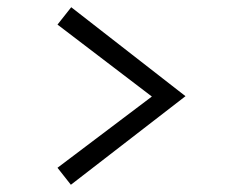

<svg xmlns="http://www.w3.org/2000/svg" viewBox="-20 -614 640 531"><path d="M177 -594 493 -348 176 -103 139 -150 400 -347 139 -546Z"/></svg>

Font: Red Hat Text VF
Style: Regular
Weight: 300
Designer: Pentagram, MCKL
Foundry: Pentagram, MCKL
Version: Version 1.023